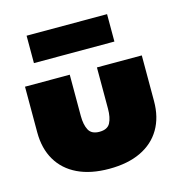

<svg xmlns="http://www.w3.org/2000/svg" viewBox="-96 -702 764 802"><g transform="rotate(-15 286.5 -301.0)"><path d="M221.5 -232Q221.5 -194 233.8 -171Q246 -148 280 -148Q315 -148 327 -171Q339 -194 339 -232V-410.5H533V-213Q533 -143 503.2 -92.5Q473.5 -42 417 -15Q360.5 12 280 12Q200 12 143.8 -15Q87.5 -42 57.8 -92.5Q28 -143 28 -213V-410.5H221.5ZM89.5 -496V-614.5H437.5V-496Z"/></g></svg>

Font: League Spartan Thin Black
Style: Regular
Weight: 900
Version: Version 2.002